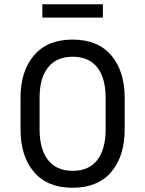

<svg xmlns="http://www.w3.org/2000/svg" viewBox="-20 -877 687 907"><path d="M569 -415V-266Q569 -139 505.5 -64.5Q442 10 323 10Q204 10 140.5 -64.5Q77 -139 77 -266V-415Q77 -541 140.5 -615.5Q204 -690 323 -690Q442 -690 505.5 -615.5Q569 -541 569 -415ZM479 -415Q479 -508 439.5 -558.5Q400 -609 323 -609Q247 -609 207 -558.5Q167 -508 167 -415V-266Q167 -172 207 -121Q247 -70 323 -70Q400 -70 439.5 -121Q479 -172 479 -266ZM466 -857V-794H180V-857Z"/></svg>

Font: Inria Sans
Style: Regular
Weight: 400
Designer: Black Foundry Team
Foundry: Black Foundry
Version: Version 1.2; ttfautohint (v1.8.3)